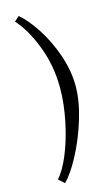

<svg xmlns="http://www.w3.org/2000/svg" viewBox="-139 -757 593 1025"><g transform="rotate(-15 157.5 -245.0)"><path d="M54 189Q89 152 121 74Q153 -4 172.5 -99.5Q192 -195 192 -281Q192 -404 150 -513Q108 -622 51 -684L78 -708Q122 -671 168 -600.5Q214 -530 244.5 -442Q275 -354 275 -269Q275 -186 244.5 -86.5Q214 13 169.5 96.5Q125 180 86 218Z"/></g></svg>

Font: EB Squaramond
Style: Regular
Weight: 400
Designer: Jake Brussel Faria
Foundry: Jake Brussel Faria
Version: Version 0.002